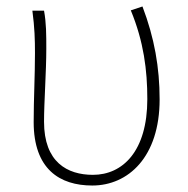

<svg xmlns="http://www.w3.org/2000/svg" viewBox="-20 -560 582 593"><path d="M265 13C376 13 473 -75 473 -253C473 -351 457 -443 420 -540L384 -528C424 -431 435 -343 435 -254C435 -93 359 -20 267 -20C188 -20 116 -59 116 -184C116 -245 123 -338 123 -409C123 -453 123 -489 116 -527H80C87 -474 88 -438 88 -396C88 -325 84 -254 84 -183C84 -38 164 13 265 13Z"/></svg>

Font: Noto Sans CJK JP Thin
Style: Regular
Weight: 250
Designer: Ryoko NISHIZUKA (kana & ideographs); Paul D. Hunt (Latin, Greek & Cyrillic); Wenlong ZHANG (bopomofo); Sandoll Communica
Foundry: Adobe Systems Incorporated
Version: Version 1.004;PS 1.004;hotconv 1.0.82;makeotf.lib2.5.63406